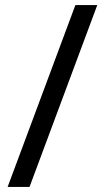

<svg xmlns="http://www.w3.org/2000/svg" viewBox="-20 -734 412 754"><path d="M362 -714 96 0H10L276 -714Z"/></svg>

Font: Noto Sans Tifinagh SIL
Style: Regular
Weight: 400
Designer: JamraPatel
Foundry: JamraPatel LLC
Version: Version 2.006; ttfautohint (v1.8.4.7-5d5b)